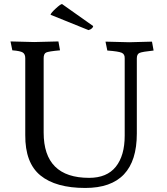

<svg xmlns="http://www.w3.org/2000/svg" viewBox="-20 -918 826 950"><path d="M619 -709 732 -712 740 -668Q683 -662 670 -656Q657 -650 657 -629V-257Q657 12 402 12Q256 12 180 -50Q104 -112 105 -250V-630Q105 -650 93 -658Q81 -666 41 -669L32 -713L149 -710L269 -713L277 -669Q220 -664 208 -658Q196 -652 196 -630V-262Q196 -38 421 -38Q509 -38 553 -93Q597 -148 597 -247V-629Q598 -650 582 -657Q566 -664 511 -668L502 -712ZM287 -898 441 -789Q441 -784 435 -778Q429 -772 418 -769L230 -845Q232 -854 256 -876Q280 -898 287 -898Z"/></svg>

Font: Lusitana
Style: Regular
Weight: 400
Designer: Ana Paula Megda
Foundry: Ana Paula Megda
Version: Version 1.001; ttfautohint (v1.4.1)